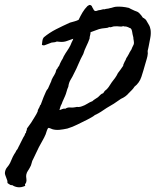

<svg xmlns="http://www.w3.org/2000/svg" viewBox="-51 -741 649 802"><path d="M87.9 -77.1Q83 -69.3 81.1 -59.6Q79.1 -49.8 74.2 -42Q70.3 -34.2 65.4 -27.3Q60.5 -20.5 58.6 -10.7Q57.6 -3.9 59.1 4.9Q60.5 13.7 58.6 19.5Q57.6 23.4 54.7 26.9Q51.8 30.3 54.7 35.2Q37.1 43 23.4 41Q9.8 39.1 0 32.2Q-4.9 33.2 -8.3 31.2Q-11.7 29.3 -15.6 26.4Q-20.5 24.4 -20 19.5Q-19.5 14.6 -21.5 10.7Q-26.4 -3.9 -28.8 -9.3Q-31.2 -14.6 -30.3 -21.5Q-28.3 -34.2 -21 -42.5Q-13.7 -50.8 -8.8 -60.5Q-2.9 -75.2 2.4 -85.9Q7.8 -96.7 14.6 -106.4Q15.6 -110.4 18.1 -113.3Q20.5 -116.2 22.5 -119.1Q24.4 -124 26.4 -127.4Q28.3 -130.9 30.3 -134.8Q33.2 -139.6 35.6 -145.5Q38.1 -151.4 41 -156.2Q43 -161.1 45.9 -166Q48.8 -170.9 51.8 -175.8Q52.7 -178.7 53.7 -181.6Q54.7 -184.6 57.6 -186.5Q57.6 -192.4 59.6 -194.8Q61.5 -197.3 61.5 -204.1Q66.4 -210 70.3 -216.3Q74.2 -222.7 79.1 -228.5Q89.8 -246.1 95.7 -255.4Q101.6 -264.6 106.4 -275.4Q106.4 -280.3 108.4 -283.7Q110.4 -287.1 112.3 -291Q114.3 -293.9 115.2 -297.9Q116.2 -301.8 119.1 -303.7Q126 -323.2 130.9 -335Q135.7 -346.7 140.6 -357.4Q143.6 -364.3 146 -366.7Q148.4 -369.1 149.4 -371.1Q155.3 -385.7 159.2 -393.1Q163.1 -400.4 165 -408.2Q169.9 -418.9 175.8 -427.7Q181.6 -436.5 184.6 -450.2Q188.5 -453.1 189.9 -457.5Q191.4 -461.9 195.3 -464.8Q197.3 -470.7 200.2 -476.6Q203.1 -482.4 206.1 -488.3Q209 -492.2 210.9 -496.1Q212.9 -500 214.8 -504.9Q221.7 -517.6 229.5 -528.8Q237.3 -540 243.2 -551.8Q249 -566.4 251.5 -570.3Q253.9 -574.2 254.9 -579.1Q242.2 -575.2 228.5 -569.8Q214.8 -564.5 197.3 -566.4Q186.5 -568.4 183.1 -566.4Q179.7 -564.5 175.8 -564.5Q170.9 -563.5 167.5 -563.5Q164.1 -563.5 160.2 -561.5Q143.6 -555.7 137.2 -552.7Q130.9 -549.8 124 -553.7Q125 -561.5 126 -570.3Q127 -579.1 131.8 -585Q155.3 -604.5 183.1 -618.7Q210.9 -632.8 241.2 -646.5Q252 -649.4 260.7 -651.9Q269.5 -654.3 277.3 -658.2Q285.2 -674.8 293.9 -689.5Q302.7 -704.1 314.5 -715.8Q324.2 -721.7 323.2 -720.7Q322.3 -719.7 327.1 -719.7Q331.1 -717.8 332.5 -715.3Q334 -712.9 335.9 -708Q338.9 -704.1 340.3 -700.2Q341.8 -696.3 346.7 -695.3Q349.6 -694.3 353 -695.8Q356.4 -697.3 360.4 -698.2Q370.1 -699.2 375.5 -701.2Q380.9 -703.1 385.7 -702.1Q390.6 -704.1 397 -704.6Q403.3 -705.1 408.2 -707Q415 -708 420.4 -710Q425.8 -711.9 433.6 -712.9Q459 -714.8 487.3 -708Q491.2 -706.1 495.6 -703.6Q500 -701.2 504.9 -699.2Q512.7 -695.3 519 -693.4Q525.4 -691.4 530.3 -686.5Q540 -676.8 545.9 -667Q549.8 -666 552.7 -663.1Q555.7 -660.2 558.6 -658.2Q564.5 -647.5 570.3 -638.2Q576.2 -628.9 578.1 -616.2Q580.1 -599.6 576.7 -582.5Q573.2 -565.4 570.3 -548.8Q569.3 -543.9 568.4 -539.6Q567.4 -535.2 566.4 -531.2Q565.4 -528.3 565.9 -524.9Q566.4 -521.5 566.4 -517.6Q565.4 -505.9 562 -495.1Q558.6 -484.4 555.7 -473.6Q547.9 -445.3 539.6 -419.9Q531.2 -394.5 510.7 -378.9Q505.9 -371.1 500 -365.2Q494.1 -359.4 487.3 -352.5Q474.6 -336.9 454.1 -328.1Q424.8 -306.6 394.5 -290Q382.8 -282.2 371.1 -274.4Q359.4 -266.6 345.7 -260.7Q338.9 -254.9 330.6 -250.5Q322.3 -246.1 313.5 -241.2Q291 -230.5 272 -220.7Q252.9 -210.9 230.5 -204.1Q212.9 -200.2 197.3 -198.7Q181.6 -197.3 168 -201.2Q165 -202.1 159.7 -204.6Q154.3 -207 152.3 -207Q147.5 -205.1 144.5 -194.8Q141.6 -184.6 139.6 -179.7Q133.8 -166 126 -152.8Q118.2 -139.6 111.3 -126Q105.5 -114.3 99.6 -101.6Q93.8 -88.9 87.9 -77.1ZM222.7 -287.1Q230.5 -293 242.2 -292Q253.9 -291 262.7 -293Q271.5 -294.9 272.9 -294.4Q274.4 -293.9 276.4 -293.9Q279.3 -293.9 284.2 -294.9Q289.1 -295.9 291 -296.9Q302.7 -300.8 313.5 -307.6Q324.2 -314.5 335 -318.4Q339.8 -323.2 345.7 -326.7Q351.6 -330.1 358.4 -335Q363.3 -339.8 368.2 -344.7Q373 -349.6 379.9 -351.6Q384.8 -359.4 385.7 -359.9Q386.7 -360.4 386.7 -361.3Q396.5 -368.2 402.8 -377.4Q409.2 -386.7 416 -397.5Q422.9 -406.2 429.7 -415.5Q436.5 -424.8 441.4 -435.5Q447.3 -443.4 452.1 -449.7Q457 -456.1 461.9 -463.9Q463.9 -465.8 463.9 -468.8Q463.9 -471.7 465.8 -474.6Q470.7 -486.3 473.6 -490.2Q476.6 -500 480.5 -503.9Q482.4 -507.8 484.4 -510.7Q486.3 -513.7 488.3 -517.6Q490.2 -522.5 492.7 -525.9Q495.1 -529.3 497.1 -533.2Q499 -535.2 499.5 -538.1Q500 -541 502 -543.9Q502.9 -546.9 504.4 -549.3Q505.9 -551.8 506.8 -553.7Q509.8 -561.5 507.8 -570.3Q505.9 -579.1 505.9 -585Q502 -599.6 501 -608.4Q500 -617.2 495.1 -622.1Q493.2 -624 490.2 -624.5Q487.3 -625 485.4 -627Q475.6 -630.9 472.2 -630.4Q468.8 -629.9 463.9 -631.8Q457 -628.9 447.8 -630.4Q438.5 -631.8 427.7 -630.9Q421.9 -630.9 416 -628.4Q410.2 -626 405.3 -627.9Q401.4 -626 398.4 -625Q395.5 -624 391.6 -624Q386.7 -623 382.8 -623Q378.9 -623 375 -622.1Q362.3 -620.1 351.1 -615.2Q339.8 -610.4 327.1 -606.4Q327.1 -598.6 325.2 -592.8Q323.2 -586.9 323.2 -580.1Q317.4 -563.5 309.6 -547.9Q301.8 -532.2 296.9 -515.6Q286.1 -496.1 277.3 -475.1Q268.6 -454.1 257.8 -433.6Q252 -420.9 244.1 -408.2Q236.3 -395.5 234.4 -378.9Q229.5 -368.2 227.1 -358.4Q224.6 -348.6 220.7 -339.8Q218.8 -335 216.8 -331.1Q214.8 -327.1 212.9 -322.3Q210.9 -319.3 210 -315.9Q209 -312.5 207 -307.6Q202.1 -298.8 200.7 -293Q199.2 -287.1 197.3 -281.2Q202.1 -282.2 208.5 -285.2Q214.8 -288.1 222.7 -287.1Z"/></svg>

Font: Seaweed Script
Style: Regular
Weight: 400
Designer: Squid
Foundry: Font Diner, Inc DBA Neapolitan
Version: Version 1.000